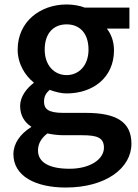

<svg xmlns="http://www.w3.org/2000/svg" viewBox="-20 -588 618 859"><path d="M274 251C454 251 568 164 568 55C568 -43 500 -83 364 -83H263C195 -83 177 -101 177 -133C177 -158 186 -171 202 -186C229 -176 255 -170 278 -170C396 -170 490 -241 490 -363C490 -403 477 -436 458 -460H559V-554H359C339 -562 309 -568 278 -568C161 -568 59 -492 59 -366C59 -302 93 -249 131 -219V-217C100 -194 70 -156 70 -114C70 -70 91 -40 120 -21V-20C69 12 40 55 40 102C40 200 139 251 274 251ZM150 85C150 58 162 32 192 9C216 14 240 17 265 17H348C415 17 445 28 445 73C445 124 384 167 291 167C201 167 150 139 150 85ZM180 -366C180 -441 221 -479 278 -479C335 -479 376 -441 376 -366C376 -294 332 -252 278 -252C224 -252 180 -294 180 -366Z"/></svg>

Font: Bithumb Trading Sans Semibold
Style: Regular
Weight: 600
Designer: HamHyungwon
Foundry: Bithumb
Version: Version 1.100;Glyphs 3.1.2 (3151)